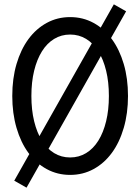

<svg xmlns="http://www.w3.org/2000/svg" viewBox="-20 -788 640 876"><path d="M300 10Q358.2 10 406.8 -16.5Q455.4 -43 490.3 -90.5Q525.2 -138 544.6 -204.5Q564 -271 564 -350Q564 -430 544.6 -496Q525.2 -562 490.3 -609.5Q455.4 -657 406.8 -683.5Q358.2 -710 300 -710Q241.8 -710 193.2 -683.5Q144.6 -657 109.7 -609.5Q74.8 -562 55.4 -496Q36 -430 36 -350Q36 -271 55.4 -204.5Q74.8 -138 109.7 -90.5Q144.6 -43 193.2 -16.5Q241.8 10 300 10ZM300 -69.6Q259.8 -69.6 227.1 -89.5Q194.4 -109.4 171.4 -146.2Q148.4 -183 135.8 -234.8Q123.2 -286.6 123.2 -350Q123.2 -413.8 135.8 -465.4Q148.4 -517 171.4 -553.8Q194.4 -590.6 227.1 -610.5Q259.8 -630.4 300 -630.4Q340.2 -630.4 372.9 -610.5Q405.6 -590.6 428.6 -553.8Q451.6 -517 464.2 -465.4Q476.8 -413.8 476.8 -350Q476.8 -286.6 464.2 -234.8Q451.6 -183 428.6 -146.2Q405.6 -109.4 372.9 -89.5Q340.2 -69.6 300 -69.6ZM45 36.4 101 68.2 183.4 -77.4 555.4 -736.4 499.4 -768.2Z"/></svg>

Font: CommitMonoV142 ExtLt
Style: Regular
Weight: 200
Monospace: yes
Designer: Eigil Nikolajsen
Foundry: Eigil Nikolajsen
Version: Version 1.142